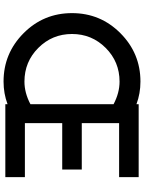

<svg xmlns="http://www.w3.org/2000/svg" viewBox="115 -915 810 1080"><g transform="rotate(90 520.0 -375.0)"><path d="M976.2 -640H672.5V-430H933.8V-320H672.5V-110H976.2V0H566.2V-12.5Q506.2 10 438.8 10Q280 10 166.9 -102.5Q53.8 -215 53.8 -375Q53.8 -535 166.9 -647.5Q280 -760 438.8 -760Q506.2 -760 566.2 -737.5V-750H976.2ZM438.8 -107.5Q502.5 -107.5 566.2 -141.2V-608.8Q502.5 -642.5 438.8 -642.5Q327.5 -642.5 249.4 -564.4Q171.2 -486.2 171.2 -375Q171.2 -263.8 249.4 -185.6Q327.5 -107.5 438.8 -107.5Z"/></g></svg>

Font: Now Alt Medium
Style: Regular
Weight: 500
Designer: Alfredo Marco Pradil
Foundry: Alfredo Marco Pradil
Version: Version 1.002;PS 001.002;hotconv 1.0.88;makeotf.lib2.5.64775